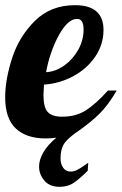

<svg xmlns="http://www.w3.org/2000/svg" viewBox="-33 -529 471 742"><path d="M118 115Q118 88 135 59Q152 30 185 3Q166 6 143 6Q69 6 28 -32.5Q-13 -71 -13 -153Q-13 -222 14 -305Q41 -388 102 -448.5Q163 -509 257 -509Q367 -509 367 -413Q367 -357 335 -310Q303 -263 250 -234.5Q197 -206 137 -202Q135 -172 135 -162Q135 -113 152 -95.5Q169 -78 207 -78Q261 -78 299.5 -103Q338 -128 384 -179H418Q384 -121 350.5 -88.5Q317 -56 273 -25Q234 1 217.5 22.5Q201 44 201 84Q201 104 211 119Q221 134 240 134Q253 134 265.5 127.5Q278 121 290 112.5Q302 104 308 100Q306 124 306 131Q277 160 253.5 176.5Q230 193 197 193Q159 193 138.5 169Q118 145 118 115ZM290 -415Q290 -456 265 -456Q229 -456 194.5 -393Q160 -330 145 -250Q182 -252 215.5 -276Q249 -300 269.5 -337Q290 -374 290 -415Z"/></svg>

Font: Lobster
Style: Regular
Weight: 400
Designer: Impallari Type
Foundry: Impallari Type
Version: Version 2.100